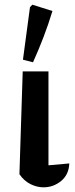

<svg xmlns="http://www.w3.org/2000/svg" viewBox="-20 -792 321 820"><path d="M63 -48 77 -487H187V-86L276 -94Q274 -46 241 -19Q208 8 166 8Q137 8 109.5 -6Q82 -20 63 -48ZM121 -526 78 -537 108 -761 118 -772 204 -745Q187 -689 166 -634Q145 -579 121 -526Z"/></svg>

Font: Piazzolla SemiBold
Style: Regular
Weight: 600
Designer: Juan Pablo del Peral
Foundry: Huerta Tipografica
Version: Version 1.330